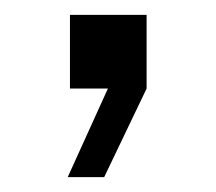

<svg xmlns="http://www.w3.org/2000/svg" viewBox="-20 -119 290 258"><path d="M125 0H74V-99H177V0L120 119H71Z"/></svg>

Font: Mozilla Text BETA
Style: Regular
Weight: 400
Designer: Studio DRAMA
Foundry: Studio DRAMA
Version: Version 0.100